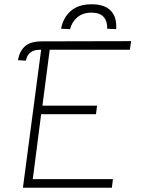

<svg xmlns="http://www.w3.org/2000/svg" viewBox="-20 -877 659 896"><path d="M122 -632Q106 -621 101 -594L64 -596Q71 -640 99 -663Q124 -684 176 -684L592 -685L586 -645H212L178 -384H433L428 -344H172L133 -41H507L502 -1H87L172 -645Q153 -645 142 -642Q131 -639 122 -632ZM522 -741 480 -743Q482 -777 464 -797.5Q446 -818 407 -818Q366 -818 340.5 -796Q315 -774 307 -741L265 -743Q275 -795 310.5 -826Q346 -857 408 -857Q468 -857 497 -827Q526 -797 522 -741Z"/></svg>

Font: Bellota Light
Style: Italic
Weight: 300
Italic angle: -7.5°
Designer: Kemie Guaida
Foundry: Kemie Guaida
Version: Version 4.001